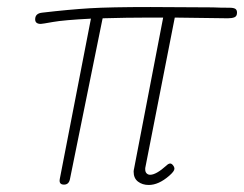

<svg xmlns="http://www.w3.org/2000/svg" viewBox="-20 -534 694 546"><path d="M654 -498Q654 -488 647 -485Q640 -482 628 -482L477 -484L393 -56V-52Q393 -45 397 -41Q401 -37 407 -37Q424 -37 453 -63Q459 -69 464 -69Q468 -69 472 -64Q476 -59 476 -54Q476 -47 461 -34Q431 -8 403 -8Q385 -8 372.5 -17.5Q360 -27 360 -46Q360 -50 360.5 -51Q361 -52 361 -53L444 -484H402Q342 -484 272 -482L271 -478L179 -25Q176 -9 162 -9Q147 -9 150 -25L238 -478Q238 -480 239 -481Q161 -477 130.5 -471.5Q100 -466 96 -466Q80 -466 80 -479Q80 -496 100 -498Q177 -507 235 -510.5Q293 -514 408 -514L585 -513Q606 -512 633 -512Q644 -512 649 -509Q654 -506 654 -498Z"/></svg>

Font: Mali ExtraLight
Style: Italic
Weight: 275
Italic angle: -10°
Version: Version 1.000; ttfautohint (v1.6)